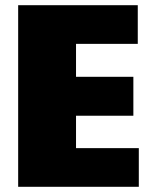

<svg xmlns="http://www.w3.org/2000/svg" viewBox="-20 -720 582 740"><path d="M223 -149H515V0H50V-700H511V-551H223L273 -667V-338L223 -424H494V-274H223L273 -360V-33Z"/></svg>

Font: Pathway Extreme Condensed Black
Style: Regular
Weight: 900
Width: 3
Version: Version 1.001;gftools[0.9.26]